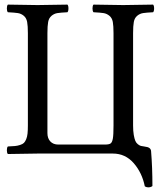

<svg xmlns="http://www.w3.org/2000/svg" viewBox="-20 -667 714 834"><path d="M558.1 -522.9V-122.1Q558.1 -98.1 561 -81.1Q564 -64 567.9 -54.9Q571.8 -45.9 579.1 -40.3Q586.4 -34.7 591.8 -33.2Q597.2 -31.7 606 -30.8Q623 -28.8 629.2 -23.9Q635.3 -19 636.2 -11.2Q642.1 60.5 642.1 141.1Q635.3 146.5 625.5 146.7Q615.7 147 608.9 142.1Q597.2 83.5 560.8 41.7Q524.4 0 470.2 0H144Q111.8 0 14.2 2Q9.8 -2.4 9.8 -14.4Q9.8 -26.4 14.2 -30.8Q34.2 -31.7 45.2 -32.7Q56.2 -33.7 67.4 -37.4Q78.6 -41 84 -46.4Q89.4 -51.8 93.8 -62.3Q98.1 -72.8 99.6 -86.7Q101.1 -100.6 101.1 -122.1V-522.9Q101.1 -554.7 97.9 -571.8Q94.7 -588.9 83.3 -598.4Q71.8 -607.9 57.9 -610.1Q43.9 -612.3 14.2 -613.8Q9.8 -618.2 9.8 -630.4Q9.8 -642.6 14.2 -647Q113.8 -645 143.1 -645Q175.3 -645 272.9 -647Q277.3 -642.6 277.3 -630.4Q277.3 -618.2 272.9 -613.8Q243.2 -612.3 229.2 -610.1Q215.3 -607.9 203.9 -598.4Q192.4 -588.9 189.2 -571.8Q186 -554.7 186 -522.9V-88.9Q186 -65.9 198.7 -52.5Q211.4 -39.1 232.9 -39.1H436Q453.6 -39.1 460.4 -43.9Q467.3 -48.8 470.2 -65.2Q473.1 -81.5 473.1 -122.1V-522.9Q473.1 -554.7 470 -571.8Q466.8 -588.9 455.3 -598.4Q443.8 -607.9 429.9 -610.1Q416 -612.3 386.2 -613.8Q381.8 -618.2 381.8 -630.4Q381.8 -642.6 386.2 -647Q485.8 -645 515.1 -645Q547.4 -645 645 -647Q649.4 -642.6 649.4 -630.4Q649.4 -618.2 645 -613.8Q615.2 -612.3 601.3 -610.1Q587.4 -607.9 575.9 -598.4Q564.5 -588.9 561.3 -571.8Q558.1 -554.7 558.1 -522.9Z"/></svg>

Font: Linux Libertine G
Style: Regular
Weight: 400
Designer: Philipp H. Poll
Foundry: Philipp H. Poll
Version: Version 4.7.5